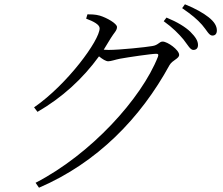

<svg xmlns="http://www.w3.org/2000/svg" viewBox="-20 -819 1040 896"><path d="M836 -635C857 -608 868 -586 882 -586C896 -586 904 -594 904 -609C904 -628 893 -646 868 -671C845 -693 808 -716 757 -737L744 -720C786 -690 815 -660 836 -635ZM923 -703C945 -678 955 -653 971 -653C984 -653 992 -661 992 -677C992 -697 981 -717 953 -739C930 -757 893 -779 843 -799L830 -781C875 -750 900 -729 923 -703ZM146 34 162 57C434 -60 636 -268 771 -515C785 -539 816 -545 816 -563C816 -586 762 -625 739 -625C723 -625 719 -608 690 -604C663 -599 539 -586 487 -586L464 -587L497 -641C512 -666 526 -676 526 -693C526 -709 479 -736 446 -746C425 -752 405 -752 388 -752L382 -732C417 -719 445 -704 445 -687C445 -631 294 -425 139 -318L155 -297C269 -363 365 -450 442 -556C458 -543 474 -533 485 -533C498 -533 519 -541 540 -545C578 -552 687 -568 709 -568C718 -568 721 -565 717 -554C640 -359 404 -99 146 34Z"/></svg>

Font: Noto Serif JP Light
Style: Regular
Weight: 300
Designer: Ryoko NISHIZUKA 西塚涼子 (kana & ideographs); Frank Grießhammer (Latin, Greek & Cyrillic); Wenlong ZHANG 张文龙 (bopomofo); San
Foundry: Adobe
Version: Version 2.001;hotconv 1.1.0;makeotfexe 2.6.0